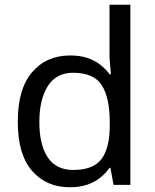

<svg xmlns="http://www.w3.org/2000/svg" viewBox="-20 -780 655 810"><path d="M275 10Q175 10 115 -59.5Q55 -129 55 -267Q55 -405 115.5 -475.5Q176 -546 276 -546Q318 -546 349 -535.5Q380 -525 403 -507Q426 -489 442 -467H448Q447 -480 444.5 -505.5Q442 -531 442 -546V-760H530V0H459L446 -72H442Q426 -49 403 -30.5Q380 -12 348.5 -1Q317 10 275 10ZM289 -63Q374 -63 408.5 -109.5Q443 -156 443 -250V-266Q443 -366 410 -419.5Q377 -473 288 -473Q217 -473 181.5 -416.5Q146 -360 146 -265Q146 -169 181.5 -116Q217 -63 289 -63Z"/></svg>

Font: hex115
Style: Regular
Weight: 400
Designer: Monotype Design Team
Foundry: Monotype Imaging Inc.
Version: Version 2.013